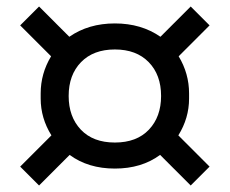

<svg xmlns="http://www.w3.org/2000/svg" viewBox="-20 -663 706 590"><path d="M194 -187 100 -93 42 -151 138 -247Q105 -300 105 -360V-376Q105 -437 137 -490L42 -585L100 -643L193 -550Q252 -591 333 -591Q414 -591 473 -550L566 -643L624 -585L529 -490Q561 -437 561 -376V-360Q561 -300 528 -247L624 -151L566 -93L472 -187Q415 -145 333 -145Q251 -145 194 -187ZM475 -368Q475 -433 437 -472Q399 -511 333 -511Q267 -511 229 -472Q191 -433 191 -368Q191 -304 228.5 -264.5Q266 -225 333 -225Q400 -225 437.5 -264.5Q475 -304 475 -368Z"/></svg>

Font: Sora-SIA
Style: Regular
Weight: 400
Designer: Jonathan Barnbrook, Julián Moncada
Foundry: Barnbrook Fonts
Version: Version 2.000